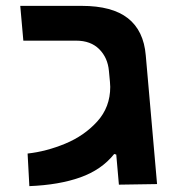

<svg xmlns="http://www.w3.org/2000/svg" viewBox="-20 -629 640 654"><path d="M355.5 -333Q355.5 -338.5 354.5 -350.5L351 -387.5Q347 -432.5 318 -461.5Q289 -490.5 239.5 -490.5H59.5L49 -609H258.5Q362 -609 415.8 -566.8Q469.5 -524.5 476.5 -440.5L486 -332.5L515 -2L385 0L376 -102.5L369 -104.5Q326 -50.5 253.5 -24.8Q181 1 80 5L74 -106Q138 -113 202.5 -139.8Q267 -166.5 311.2 -215.2Q355.5 -264 355.5 -333Z"/></svg>

Font: JuliaMono
Style: Bold Italic
Weight: 700
Italic angle: -9°
Monospace: yes
Designer: cormullion
Foundry: corm
Version: Version 0.057; ttfautohint (v1.8.4)